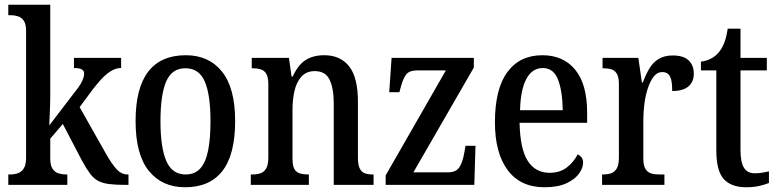

<svg xmlns="http://www.w3.org/2000/svg" viewBox="-20 -780 3283 810"><path d="M15 0V-44H24Q40 -44 55 -49Q70 -54 80 -69Q90 -84 90 -114V-650Q90 -679 80 -693Q70 -707 55 -711.5Q40 -716 24 -716H15V-760H192V-375Q192 -362 191.5 -342Q191 -322 190 -302Q189 -282 188.5 -267.5Q188 -253 188 -251L295 -391Q312 -412 320.5 -426.5Q329 -441 332 -451.5Q335 -462 335 -469Q335 -482 324.5 -487.5Q314 -493 292 -493V-536H491V-493Q476 -493 461.5 -487Q447 -481 432 -469Q417 -457 402 -440Q387 -423 370 -401L316 -328L429 -128Q452 -88 472 -66Q492 -44 518 -44H522V0H510Q468 0 440.5 -3.5Q413 -7 394 -17Q375 -27 359.5 -48Q344 -69 326 -102L245 -257L192 -195V-111Q192 -82 202 -67.5Q212 -53 227.5 -48.5Q243 -44 258 -44H264V0Z M761 10Q664 10 608 -59Q552 -128 552 -269Q552 -409 605.5 -478Q659 -547 764 -547Q861 -547 916.5 -478Q972 -409 972 -269Q972 -128 918.5 -59Q865 10 761 10ZM763 -44Q802 -44 825 -69.5Q848 -95 858 -145Q868 -195 868 -269Q868 -380 844 -436Q820 -492 762 -492Q705 -492 681 -436Q657 -380 657 -269Q657 -158 681.5 -101Q706 -44 763 -44Z M1038 0V-44H1044Q1064 -44 1079 -49Q1094 -54 1103 -69.5Q1112 -85 1112 -115V-425Q1112 -454 1103.5 -468.5Q1095 -483 1080 -487.5Q1065 -492 1047 -492H1042V-536H1199L1210 -457H1215Q1237 -506 1269 -526.5Q1301 -547 1348 -547Q1416 -547 1453 -500Q1490 -453 1490 -351V-116Q1490 -85 1497.5 -69.5Q1505 -54 1519 -49Q1533 -44 1551 -44H1556V0H1388V-343Q1388 -407 1370.5 -443.5Q1353 -480 1308 -480Q1273 -480 1252 -457Q1231 -434 1222.5 -397Q1214 -360 1214 -318V-111Q1214 -81 1222 -67Q1230 -53 1245 -48.5Q1260 -44 1278 -44H1283V0Z M1607 0V-40L1861 -483H1740Q1706 -483 1692.5 -464.5Q1679 -446 1669 -406L1665 -391H1622L1632 -536H1979V-495L1724 -53H1870Q1904 -53 1918 -74.5Q1932 -96 1939 -137L1944 -165H1986L1981 0Z M2277 10Q2176 10 2122 -62Q2068 -134 2068 -264Q2068 -405 2120.5 -476Q2173 -547 2268 -547Q2357 -547 2407 -485.5Q2457 -424 2457 -305V-262H2172Q2174 -153 2206 -102Q2238 -51 2299 -51Q2343 -51 2372.5 -74.5Q2402 -98 2417 -129Q2426 -125 2433 -116.5Q2440 -108 2440 -94Q2440 -72 2423 -48Q2406 -24 2370 -7Q2334 10 2277 10ZM2354 -315Q2353 -396 2334 -444.5Q2315 -493 2270 -493Q2225 -493 2200.5 -447Q2176 -401 2174 -315Z M2520 0V-44H2523Q2543 -44 2558 -49Q2573 -54 2582 -69.5Q2591 -85 2591 -116V-424Q2591 -454 2582.5 -468.5Q2574 -483 2559 -487.5Q2544 -492 2525 -492H2522V-536H2673L2688 -432H2692Q2704 -465 2719.5 -491Q2735 -517 2759 -531.5Q2783 -546 2818 -546Q2864 -546 2885.5 -525Q2907 -504 2907 -469Q2907 -435 2884.5 -415.5Q2862 -396 2816 -396Q2816 -424 2812 -441.5Q2808 -459 2799 -467.5Q2790 -476 2773 -476Q2753 -476 2738 -457Q2723 -438 2713 -407.5Q2703 -377 2698.5 -341.5Q2694 -306 2694 -274V-111Q2694 -82 2703 -67.5Q2712 -53 2726.5 -48.5Q2741 -44 2759 -44H2783V0Z M3128 10Q3065 10 3033.5 -24.5Q3002 -59 3002 -146V-483H2937V-520Q2961 -523 2980 -533Q2999 -543 3012 -559Q3025 -574 3034.5 -597Q3044 -620 3050 -659H3104V-536H3215V-483H3104V-147Q3104 -96 3118.5 -72.5Q3133 -49 3164 -49Q3181 -49 3195.5 -51.5Q3210 -54 3224 -57V-8Q3210 -2 3185 4Q3160 10 3128 10Z"/></svg>

Font: Noto Serif Khmer Condensed Medium
Style: Regular
Weight: 500
Width: 3
Designer: Danh Hong and the Monotype Design Team
Foundry: Monotype Imaging Inc.
Version: Version 2.004